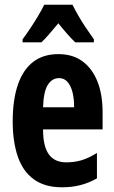

<svg xmlns="http://www.w3.org/2000/svg" viewBox="-20 -786 486 816"><path d="M228 -556Q289 -556 330.5 -525.5Q372 -495 394 -440Q416 -385 416 -309V-236H163Q163 -164 187.5 -130Q212 -96 262 -96Q296 -96 326.5 -105Q357 -114 392 -136V-28Q359 -9 322.5 0.5Q286 10 244 10Q170 10 123.5 -24Q77 -58 55.5 -121Q34 -184 34 -270Q34 -362 56 -426Q78 -490 121 -523Q164 -556 228 -556ZM231 -454Q201 -454 183 -425Q165 -396 163 -330H295Q295 -369 287.5 -396.5Q280 -424 266 -439Q252 -454 231 -454ZM288 -766Q299 -744 313 -719.5Q327 -695 344 -669.5Q361 -644 379 -619V-606H300Q284 -621 266 -641.5Q248 -662 228 -687Q207 -662 188.5 -640.5Q170 -619 156 -606H76V-619Q91 -639 109 -666Q127 -693 143 -720Q159 -747 168 -766Z"/></svg>

Font: Noto Sans Display ExtraCondensed
Style: Bold
Weight: 700
Width: 2
Designer: Monotype Design Team
Foundry: Monotype Imaging Inc.
Version: Version 2.003